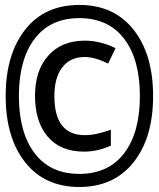

<svg xmlns="http://www.w3.org/2000/svg" viewBox="-20 -744 640 774"><path d="M299.8 -724.1Q439.5 -724.1 518.3 -624.5Q597.2 -524.9 597.2 -356.9Q597.2 -188.5 518.1 -89.4Q439 9.8 299.8 9.8Q160.2 9.8 81.5 -89.6Q2.9 -189 2.9 -356.9Q2.9 -524.4 81.3 -624.3Q159.7 -724.1 299.8 -724.1ZM299.8 -43Q417 -43 480.5 -126.2Q543.9 -209.5 543.9 -356.9Q543.9 -504.4 480.5 -587.6Q417 -670.9 299.8 -670.9Q182.6 -670.9 119.4 -587.4Q56.2 -503.9 56.2 -356.9Q56.2 -210 119.4 -126.5Q182.6 -43 299.8 -43ZM426.8 -221.2V-157.2Q374.5 -132.8 318.8 -132.8Q223.6 -132.8 172.4 -193.1Q121.1 -253.4 121.1 -357.9Q121.1 -460 174.8 -520Q228.5 -580.1 321.8 -580.1Q384.3 -580.1 445.8 -549.8L416 -487.8Q362.3 -514.2 321.8 -514.2Q262.7 -514.2 231 -472.4Q199.2 -430.7 199.2 -356.9Q199.2 -199.2 321.8 -199.2Q367.7 -199.2 426.8 -221.2Z"/></svg>

Font: Droid Sans Mono
Style: Regular
Weight: 400
Monospace: yes
Foundry: Ascender Corporation
Version: Version 1.00 build 112